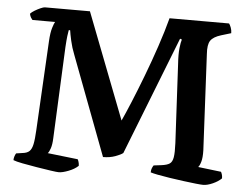

<svg xmlns="http://www.w3.org/2000/svg" viewBox="-50 -767 1073 829"><g transform="rotate(5 486.0 -352.0)"><path d="M233 0Q225 0 197.5 -4Q170 -8 136.5 -13.5Q103 -19 74.5 -24.5Q46 -30 34 -35Q34 -44 37 -52.5Q40 -61 43 -65L70 -69Q90 -71 100 -80.5Q110 -90 114.5 -111.5Q119 -133 121 -173L142 -560Q144 -597 150.5 -618Q157 -639 161 -645H63Q60 -648 56 -654.5Q52 -661 50 -671Q56 -678 68.5 -685.5Q81 -693 93.5 -698.5Q106 -704 112 -704H307L484 -246Q498 -276 520 -329Q542 -382 567 -447.5Q592 -513 614.5 -580Q637 -647 652 -704H910Q914 -699 918.5 -687.5Q923 -676 923 -663L880 -650Q847 -640 835 -622.5Q823 -605 826 -564L847 -149Q848 -117 842.5 -98.5Q837 -80 831 -75L931 -63Q933 -60 935.5 -52.5Q938 -45 938 -35Q924 -21 900.5 -10.5Q877 0 859 0Q850 0 826.5 -2.5Q803 -5 773 -9Q743 -13 713 -17.5Q683 -22 660.5 -26.5Q638 -31 629 -34Q629 -45 632.5 -53Q636 -61 639 -65L672 -69Q696 -72 707.5 -79.5Q719 -87 722.5 -107.5Q726 -128 724 -169L706 -510Q703 -553 706 -579.5Q709 -606 713 -617L705 -620L504 -107Q494 -99 470.5 -90.5Q447 -82 418 -82L256 -511Q244 -541 237.5 -570.5Q231 -600 229 -615H223Q221 -605 219 -589Q217 -573 215 -541L197 -144Q196 -117 190.5 -100.5Q185 -84 179 -78L310 -63Q312 -60 314.5 -52Q317 -44 317 -35Q301 -20 275 -10Q249 0 233 0Z"/></g></svg>

Font: Texturina 72pt
Style: Bold
Weight: 700
Designer: Guillermo Torres Carreño
Foundry: Omnibus-Type
Version: Version 1.002; ttfautohint (v1.8.3)